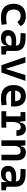

<svg xmlns="http://www.w3.org/2000/svg" viewBox="1762 -2330 577 4142"><g transform="rotate(90 2051.0 -258.5)"><path d="M349.1 9.8Q211.4 9.8 136.5 -59.8Q61.5 -129.4 61.5 -259.8Q61.5 -386.7 130.9 -457Q200.2 -527.3 329.1 -527.3Q407.7 -527.3 463.4 -497.6Q519 -467.8 543 -412.6L453.6 -342.8Q432.1 -377.4 398.7 -396.2Q365.2 -415 325.2 -415Q258.8 -415 221.7 -376Q184.6 -336.9 184.6 -264.6Q184.6 -185.5 230.5 -144Q276.4 -102.5 360.8 -102.5Q396.5 -102.5 431.9 -106Q467.3 -109.4 501 -115.2L513.7 -4.9Q473.6 3.9 431.6 6.8Q389.6 9.8 349.1 9.8Z M978.5 4.9 971.7 -109.4H960.4Q954.1 -49.8 911.9 -20Q869.6 9.8 800.3 9.8Q718.3 9.8 673.1 -30Q627.9 -69.8 627.9 -143.6Q627.9 -228.5 688.5 -273.9Q749 -319.3 859.9 -319.3Q918.9 -319.3 962.4 -310.1V-320.3Q962.4 -365.7 926.8 -387Q891.1 -408.2 820.3 -410.2L691.4 -413.6L701.2 -522.5L810.5 -521Q946.3 -519 1012.2 -465.6Q1078.1 -412.1 1078.1 -309.6V-108.4L1156.2 -97.7V0ZM962.4 -212.9Q936 -217.8 912.4 -218.5Q888.7 -219.2 862.8 -219.2Q747.6 -219.2 747.6 -151.4Q747.6 -90.3 826.7 -90.3Q872.1 -90.3 902.1 -106.7Q932.1 -123 947.3 -148.2Q962.4 -173.3 962.4 -200.2Z M1386.2 0 1206.1 -517.6H1331.1L1460.4 -105H1469.2L1598.6 -517.6H1723.6L1543.5 0Z M2093.3 9.8Q1959.5 9.8 1887 -59.8Q1814.5 -129.4 1814.5 -259.8Q1814.5 -386.7 1876.2 -457Q1938 -527.3 2050.3 -527.3Q2158.7 -527.3 2218 -462.9Q2277.3 -398.4 2277.3 -275.9Q2277.3 -240.7 2274.4 -209H1937.5Q1966.8 -101.6 2105 -101.6Q2139.2 -101.6 2172.1 -105.2Q2205.1 -108.9 2239.3 -115.2L2252 -3.9Q2203.6 4.9 2163.8 7.3Q2124 9.8 2093.3 9.8ZM1932.1 -295.9H2162.1Q2162.1 -355.5 2132.8 -387Q2103.5 -418.5 2051.3 -418.5Q2000.5 -418.5 1969.7 -386.7Q1939 -355 1932.1 -295.9Z M2609.9 -222.7V-104.5H2733.4V0H2377.9V-104.5H2489.7V-413.1H2397.5V-517.6H2590.3L2606.4 -394.5H2622.6Q2630.4 -527.3 2758.8 -527.3Q2911.1 -527.3 2911.1 -323.2H2791Q2791 -373.5 2774.2 -395.5Q2757.3 -417.5 2720.2 -417.5Q2665 -417.5 2637.5 -366.7Q2609.9 -315.9 2609.9 -222.7Z M3317.9 0V-317.4Q3317.9 -364.3 3296.6 -389.6Q3275.4 -415 3236.3 -415Q3127.4 -415 3127.4 -271.5V0H3006.8V-517.6H3115.2L3125.5 -423.8H3139.2Q3145.5 -476.1 3175.8 -501.7Q3206.1 -527.3 3266.6 -527.3Q3348.6 -527.3 3393.6 -477.5Q3438.5 -427.7 3438.5 -336.9V0Z M3908.2 4.9 3901.4 -109.4H3890.1Q3883.8 -49.8 3841.6 -20Q3799.3 9.8 3730 9.8Q3647.9 9.8 3602.8 -30Q3557.6 -69.8 3557.6 -143.6Q3557.6 -228.5 3618.2 -273.9Q3678.7 -319.3 3789.6 -319.3Q3848.6 -319.3 3892.1 -310.1V-320.3Q3892.1 -365.7 3856.4 -387Q3820.8 -408.2 3750 -410.2L3621.1 -413.6L3630.9 -522.5L3740.2 -521Q3876 -519 3941.9 -465.6Q4007.8 -412.1 4007.8 -309.6V-108.4L4085.9 -97.7V0ZM3892.1 -212.9Q3865.7 -217.8 3842 -218.5Q3818.4 -219.2 3792.5 -219.2Q3677.2 -219.2 3677.2 -151.4Q3677.2 -90.3 3756.3 -90.3Q3801.8 -90.3 3831.8 -106.7Q3861.8 -123 3877 -148.2Q3892.1 -173.3 3892.1 -200.2Z"/></g></svg>

Font: Cascadia Code SemiBold
Style: Regular
Weight: 600
Monospace: yes
Designer: Aaron Bell
Foundry: Saja Typeworks
Version: Version 2404.023; ttfautohint (v1.8.4)